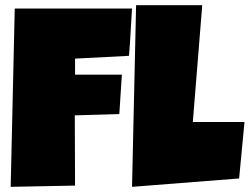

<svg xmlns="http://www.w3.org/2000/svg" viewBox="-20 -727 958 737"><path d="M486.8 -694.3Q483.9 -648.4 481.4 -603.5Q479 -558.6 475.1 -512.7L268.1 -502V-440.4H447.8L438 -289.1L267.1 -284.2L268.1 -14.6L21 -9.8L36.6 -694.3ZM918.5 -258.8 897.9 -42 486.8 -9.8 502.4 -707H756.3L720.2 -258.8Z"/></svg>

Font: Luckiest Guy
Style: Regular
Weight: 400
Designer: Astigmatic (AOETI)
Foundry: Astigmatic (AOETI)
Version: Version 1.000